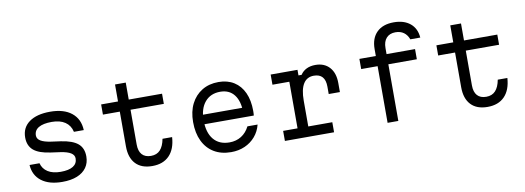

<svg xmlns="http://www.w3.org/2000/svg" viewBox="-65 -1270 4630 1692"><g transform="rotate(-10 2250.0 -424.0)"><path d="M210 -182Q223 -131 267 -103Q311 -75 382 -75Q455 -75 493 -99Q531 -123 531 -169Q531 -199 501 -218Q471 -237 410 -246L324 -258Q220 -272 172.5 -312.5Q125 -353 125 -427Q125 -515 192.5 -564Q260 -613 380 -613Q502 -613 571.5 -557.5Q641 -502 645 -402H557Q544 -460 498.5 -491Q453 -522 379 -522Q302 -522 261.5 -498Q221 -474 221 -428Q221 -398 251 -379.5Q281 -361 342 -352L428 -340Q532 -325 579.5 -285Q627 -245 627 -170Q627 -112 597.5 -70.5Q568 -29 513.5 -7Q459 15 381 15Q263 15 195 -37Q127 -89 121 -182Z M1082 -750V-598H1380V-507H1082V-196Q1082 -137 1109.5 -106Q1137 -75 1190 -75Q1242 -75 1272.5 -108Q1303 -141 1315 -206H1401Q1394 -99 1338.5 -42Q1283 15 1186 15Q1089 15 1037.5 -40Q986 -95 986 -196V-507H835V-598H986V-750Z M1679 -353H2088L2056 -308Q2056 -412 2012 -469Q1968 -526 1887 -526Q1800 -526 1750 -466.5Q1700 -407 1700 -304Q1700 -193 1750 -132.5Q1800 -72 1892 -72Q1952 -72 1998 -101Q2044 -130 2071 -184H2162Q2147 -124 2108.5 -79Q2070 -34 2014.5 -9.5Q1959 15 1892 15Q1803 15 1739 -23.5Q1675 -62 1640.5 -133.5Q1606 -205 1606 -304Q1606 -398 1641 -467Q1676 -536 1739 -574.5Q1802 -613 1887 -613Q1967 -613 2025 -576.5Q2083 -540 2114 -472Q2145 -404 2145 -309Q2145 -299 2144.5 -288.5Q2144 -278 2143 -268H1679Z M2352 -598H2592V-548H2620Q2641 -580 2675 -596.5Q2709 -613 2754 -613Q2834 -613 2880 -562Q2926 -511 2926 -421V-340H2826V-406Q2826 -522 2724 -522Q2662 -522 2630.5 -471.5Q2599 -421 2599 -321V-90H2814V0H2374V-90H2503V-507H2352Z M3389 0H3293V-507H3146V-598H3293V-660Q3293 -756 3347 -809.5Q3401 -863 3499 -863Q3591 -863 3646 -817.5Q3701 -772 3707 -690H3618Q3603 -731 3573 -752.5Q3543 -774 3499 -774Q3447 -774 3418 -742Q3389 -710 3389 -652V-598H3644V-507H3389Z M4082 -750V-598H4380V-507H4082V-196Q4082 -137 4109.5 -106Q4137 -75 4190 -75Q4242 -75 4272.5 -108Q4303 -141 4315 -206H4401Q4394 -99 4338.5 -42Q4283 15 4186 15Q4089 15 4037.5 -40Q3986 -95 3986 -196V-507H3835V-598H3986V-750Z"/></g></svg>

Font: Martian Mono SemiExpanded Light
Style: Regular
Weight: 300
Width: 6
Monospace: yes
Designer: Roman Shamin
Foundry: Evil Martians
Version: Version 0.930